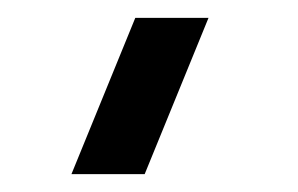

<svg xmlns="http://www.w3.org/2000/svg" viewBox="-20 41 334 215"><path d="M60 236H142L213.5 61H131.5Z"/></svg>

Font: Manrope SemiBold
Style: Regular
Weight: 600
Designer: Mikhail Sharanda
Foundry: Mikhail Sharanda
Version: Version 4.505